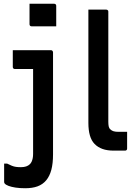

<svg xmlns="http://www.w3.org/2000/svg" viewBox="-20 -801 740 1021"><path d="M251 -534Q255 -534 257 -532.5Q259 -531 260.5 -528.5Q262 -526 262 -523Q262 -469 262 -416.5Q262 -364 262 -312.5Q262 -261 262 -207.5Q262 -154 262 -98Q262 -42 262 20Q262 68 253 102Q244 136 225.5 158Q207 180 179.5 190Q152 200 114 200Q85 200 62.5 196.5Q40 193 25.5 187.5Q11 182 5 175Q4 173 3 171.5Q2 170 2 167Q2 144 2 118Q2 92 2 69H18Q32 76 43 80.5Q54 85 65.5 86.5Q77 88 91 88Q107 88 119 84Q131 80 139 72Q145 66 148.5 58Q152 50 154 40Q156 30 156 17Q156 -51 156 -109Q156 -167 156 -220Q156 -273 156 -325Q156 -377 156 -434H148Q139 -434 128 -434Q117 -434 105 -434Q93 -434 81 -434Q69 -434 59 -434Q54 -434 51 -437Q48 -440 48 -445Q48 -467 48 -489Q48 -511 48 -534Q79 -534 106.5 -534Q134 -534 159 -534Q184 -534 207 -534Q230 -534 251 -534ZM137 -781Q153 -781 169.5 -781Q186 -781 202.5 -781Q219 -781 235.5 -781Q252 -781 268 -781Q273 -781 276 -778Q279 -775 279 -770V-661Q263 -661 246.5 -661Q230 -661 213.5 -661Q197 -661 180.5 -661Q164 -661 148 -661Q143 -661 140 -664Q137 -667 137 -672Z M450 -625Q450 -659 450 -689.5Q450 -720 450 -750Q469 -750 478.5 -750Q488 -750 493 -750Q498 -750 502 -750Q506 -750 515.5 -750Q525 -750 545 -750Q548 -750 550.5 -748.5Q553 -747 554.5 -745Q556 -743 556 -739Q556 -680 556 -621.5Q556 -563 556 -505Q556 -447 556 -388.5Q556 -330 556 -271.5Q556 -213 556 -154Q556 -139 558 -129Q560 -119 567 -113Q574 -106 584 -103Q594 -100 610 -100Q613 -100 618.5 -100Q624 -100 629 -100Q634 -100 638.5 -100Q643 -100 646 -100H656Q656 -80 656 -56Q656 -32 656 -11Q656 -6 653 -3Q650 0 645 0Q642 0 638.5 0Q635 0 629 0Q623 0 612.5 0Q602 0 585 0Q550 0 525 -9Q500 -18 483 -35.5Q466 -53 458 -81Q450 -109 450 -147Q450 -206 450 -266Q450 -326 450 -385.5Q450 -445 450 -505Q450 -565 450 -625Z"/></svg>

Font: Recursive Medium
Style: Regular
Weight: 500
Version: Version 1.085